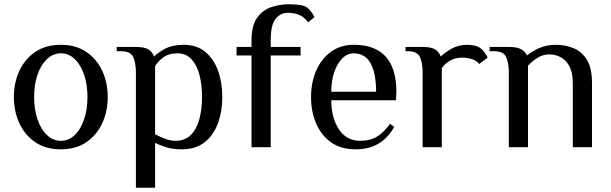

<svg xmlns="http://www.w3.org/2000/svg" viewBox="-20 -690 2862 900"><path d="M265 10Q195 10 146 -23Q97 -56 71 -112Q45 -168 45 -235Q45 -303 71 -358.5Q97 -414 146 -447Q195 -480 265 -480Q335 -480 384 -447Q433 -414 459 -358.5Q485 -303 485 -235Q485 -168 459 -112Q433 -56 384 -23Q335 10 265 10ZM265 -30Q303 -30 331 -57.5Q359 -85 374.5 -131.5Q390 -178 390 -235Q390 -293 374.5 -339Q359 -385 331 -412.5Q303 -440 265 -440Q228 -440 199.5 -412.5Q171 -385 155.5 -339Q140 -293 140 -235Q140 -178 155.5 -131.5Q171 -85 199.5 -57.5Q228 -30 265 -30Z M617 190V-350Q617 -395 604.5 -422.5Q592 -450 547 -450H527V-470H617Q655 -470 674.5 -459Q694 -448 702 -425Q722 -445 756 -462.5Q790 -480 842 -480Q902 -480 942 -447Q982 -414 1002 -358.5Q1022 -303 1022 -235Q1022 -168 1001.5 -112Q981 -56 939 -23Q897 10 832 10Q790 10 760 0.5Q730 -9 707 -20V190ZM802 -30Q847 -30 874.5 -57.5Q902 -85 914.5 -131.5Q927 -178 927 -235Q927 -293 915 -339Q903 -385 877.5 -412.5Q852 -440 812 -440Q771 -440 746 -421.5Q721 -403 707 -380V-60Q730 -49 754.5 -39.5Q779 -30 802 -30Z M1159 0V-430H1089V-470H1159V-500Q1159 -570 1185 -606.5Q1211 -643 1251.5 -656.5Q1292 -670 1334 -670Q1365 -670 1386.5 -666.5Q1408 -663 1419 -655Q1430 -647 1438 -636Q1446 -625 1454 -610L1424 -585Q1409 -608 1385 -619Q1361 -630 1329 -630Q1295 -630 1272 -602Q1249 -574 1249 -500V-470H1389V-430H1249V0Z M1648 10Q1578 10 1531.5 -23Q1485 -56 1461.5 -112Q1438 -168 1438 -235Q1438 -303 1462 -358.5Q1486 -414 1531 -447Q1576 -480 1638 -480Q1706 -480 1750.5 -454.5Q1795 -429 1816.5 -380Q1838 -331 1838 -260L1836 -220H1533Q1533 -138 1568.5 -84Q1604 -30 1668 -30Q1717 -30 1749.5 -51Q1782 -72 1808 -110L1828 -95Q1806 -57 1778.5 -34Q1751 -11 1718.5 -0.5Q1686 10 1648 10ZM1533 -260H1743Q1743 -347 1717 -393.5Q1691 -440 1638 -440Q1608 -440 1584.5 -416.5Q1561 -393 1547 -352.5Q1533 -312 1533 -260Z M1961 0V-350Q1961 -395 1948.5 -422.5Q1936 -450 1891 -450H1881V-470H1961Q1999 -470 2018.5 -459Q2038 -448 2046 -425Q2063 -442 2095.5 -461Q2128 -480 2171 -480Q2186 -480 2203 -476.5Q2220 -473 2231 -465Q2242 -457 2250 -446Q2258 -435 2266 -420L2226 -390Q2215 -405 2193.5 -412.5Q2172 -420 2146 -420Q2116 -420 2091 -406.5Q2066 -393 2051 -370Q2051 -365 2051 -355.5Q2051 -346 2051 -340V0Z M2365 0V-350Q2365 -395 2352.5 -422.5Q2340 -450 2295 -450H2275V-470H2365Q2403 -470 2422.5 -459.5Q2442 -449 2450 -430Q2470 -447 2505 -463.5Q2540 -480 2585 -480Q2628 -480 2666.5 -465Q2705 -450 2730 -411.5Q2755 -373 2755 -300V0H2665V-300Q2665 -350 2649 -379.5Q2633 -409 2608 -422Q2583 -435 2555 -435Q2525 -435 2499.5 -419Q2474 -403 2455 -382V0Z"/></svg>

Font: El Messiri
Style: Regular
Weight: 400
Designer: Mohamed Gaber
Foundry: Kief Type Foundry
Version: Version 2.020